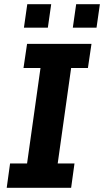

<svg xmlns="http://www.w3.org/2000/svg" viewBox="-20 -895 496 915"><path d="M12 0 28 -116H109L173 -571H92L109 -686H416L399 -571H319L255 -116H335L319 0ZM94 -763 110 -875H224L208 -763ZM327 -763 343 -875H456L440 -763Z"/></svg>

Font: Chivo SemiBold
Style: Italic
Weight: 600
Italic angle: -8.05°
Designer: Hector Gatti
Foundry: Omnibus-Type
Version: Version 2.002